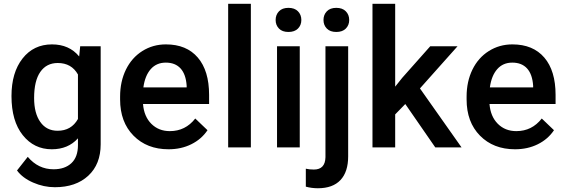

<svg xmlns="http://www.w3.org/2000/svg" viewBox="-20 -770 2954 1003"><path d="M40 -268.1Q40 -391.1 97.9 -464.6Q155.8 -538.1 251.5 -538.1Q341.8 -538.1 393.6 -475.1L398.9 -528.3H505.9V-16.1Q505.9 87.9 441.2 147.9Q376.5 208 266.6 208Q208.5 208 153.1 183.8Q97.7 159.7 68.8 120.6L125 49.3Q179.7 114.3 259.8 114.3Q318.8 114.3 353 82.3Q387.2 50.3 387.2 -11.7V-47.4Q335.9 9.8 250.5 9.8Q157.7 9.8 98.9 -64Q40 -137.7 40 -268.1ZM158.2 -257.8Q158.2 -178.2 190.7 -132.6Q223.1 -86.9 280.8 -86.9Q352.5 -86.9 387.2 -148.4V-380.9Q353.5 -440.9 281.7 -440.9Q223.1 -440.9 190.7 -394.5Q158.2 -348.1 158.2 -257.8Z M860.4 9.8Q747.6 9.8 677.5 -61.3Q607.4 -132.3 607.4 -250.5V-265.1Q607.4 -344.2 637.9 -406.5Q668.5 -468.8 723.6 -503.4Q778.8 -538.1 846.7 -538.1Q954.6 -538.1 1013.4 -469.2Q1072.3 -400.4 1072.3 -274.4V-226.6H727.1Q732.4 -161.1 770.8 -123Q809.1 -85 867.2 -85Q948.7 -85 1000 -150.9L1064 -89.8Q1032.2 -42.5 979.2 -16.4Q926.3 9.8 860.4 9.8ZM846.2 -442.9Q797.4 -442.9 767.3 -408.7Q737.3 -374.5 729 -313.5H955.1V-322.3Q951.2 -381.8 923.3 -412.4Q895.5 -442.9 846.2 -442.9Z M1290.5 0H1171.9V-750H1290.5Z M1545.9 0H1427.2V-528.3H1545.9ZM1419.9 -665.5Q1419.9 -692.9 1437.3 -710.9Q1454.6 -729 1486.8 -729Q1519 -729 1536.6 -710.9Q1554.2 -692.9 1554.2 -665.5Q1554.2 -638.7 1536.6 -620.8Q1519 -603 1486.8 -603Q1454.6 -603 1437.3 -620.8Q1419.9 -638.7 1419.9 -665.5Z M1798.8 -528.3V46.9Q1798.8 127.9 1758.5 170.7Q1718.3 213.4 1640.6 213.4Q1607.9 213.4 1577.6 205.1V111.3Q1596.2 115.7 1619.6 115.7Q1678.7 115.7 1680.2 51.3V-528.3ZM1669.9 -665.5Q1669.9 -692.9 1687.3 -710.9Q1704.6 -729 1736.8 -729Q1769 -729 1786.6 -710.9Q1804.2 -692.9 1804.2 -665.5Q1804.2 -638.7 1786.6 -620.8Q1769 -603 1736.8 -603Q1704.6 -603 1687.3 -620.8Q1669.9 -638.7 1669.9 -665.5Z M2097.2 -226.6 2044.4 -172.4V0H1925.8V-750H2044.4V-317.4L2081.5 -363.8L2227.5 -528.3H2370.1L2173.8 -308.1L2391.1 0H2253.9Z M2670.4 9.8Q2557.6 9.8 2487.5 -61.3Q2417.5 -132.3 2417.5 -250.5V-265.1Q2417.5 -344.2 2448 -406.5Q2478.5 -468.8 2533.7 -503.4Q2588.9 -538.1 2656.7 -538.1Q2764.6 -538.1 2823.5 -469.2Q2882.3 -400.4 2882.3 -274.4V-226.6H2537.1Q2542.5 -161.1 2580.8 -123Q2619.1 -85 2677.2 -85Q2758.8 -85 2810.1 -150.9L2874 -89.8Q2842.3 -42.5 2789.3 -16.4Q2736.3 9.8 2670.4 9.8ZM2656.2 -442.9Q2607.4 -442.9 2577.4 -408.7Q2547.4 -374.5 2539.1 -313.5H2765.1V-322.3Q2761.2 -381.8 2733.4 -412.4Q2705.6 -442.9 2656.2 -442.9Z"/></svg>

Font: TypoPRO Roboto
Style: Regular
Weight: 500
Designer: Google
Version: Version 2.136; 2016